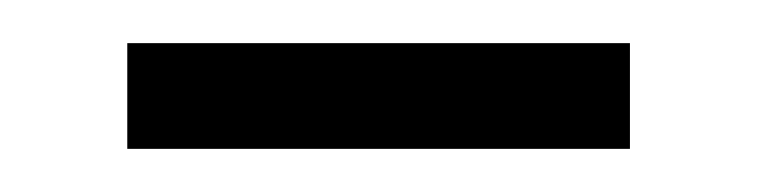

<svg xmlns="http://www.w3.org/2000/svg" viewBox="-20 -390 351 89"><path d="M39 -321H272V-370H39Z"/></svg>

Font: Noto Sans Telugu UI Condensed Light
Style: Regular
Weight: 300
Width: 3
Designer: Jelle Bosma - Monotype Design Team
Foundry: Monotype Imaging Inc.
Version: Version 2.005